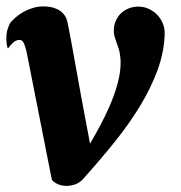

<svg xmlns="http://www.w3.org/2000/svg" viewBox="-37 -591 579 613"><path d="M446.8 -558.1Q467.8 -545.4 478.8 -524.9Q489.7 -504.4 488.8 -481.9Q486.8 -423.8 465.8 -366.7Q444.8 -309.6 409.9 -252.2Q375 -194.8 328.6 -137.2Q282.2 -79.6 229.5 -21Q228 -19.5 227.1 -17.6H226.6Q215.3 -5.9 199.7 -1.2Q184.1 3.4 169.9 2.4Q156.2 1.5 144.8 -4.4Q133.3 -10.3 129.9 -15.6Q129.4 -15.6 128.9 -16.1V-16.6L128.4 -17.6L47.9 -425.3Q42 -449.7 36.4 -457.8Q30.8 -465.8 18.6 -462.9Q11.2 -460.4 6.1 -456.1Q1 -451.7 0 -450.2Q-2 -448.2 -3.7 -446.3Q-5.4 -444.3 -6.8 -442.4Q-8.8 -440.4 -10.3 -437.5Q-10.7 -437 -12.2 -437.5L-13.7 -440.9Q-16.6 -453.6 -16.8 -467Q-17.1 -480.5 -14.2 -493.2Q-12.2 -500 -9.5 -506.8Q-6.8 -513.7 -2.9 -520Q9.3 -533.2 20.5 -541.5Q31.7 -549.8 41 -554.7Q50.3 -559.6 57.6 -562Q64.9 -564.5 69.3 -565.9Q72.8 -567.4 81.1 -568.8Q89.4 -570.3 100.1 -570.6Q110.8 -570.8 123 -568.8Q135.3 -566.9 146.2 -561.5Q157.2 -556.2 165.8 -546.6Q174.3 -537.1 178.2 -521.5Q179.7 -514.6 184.1 -491.7Q188.5 -468.8 194.6 -435.5Q200.7 -402.3 207.8 -362.5Q214.8 -322.8 222.4 -281.7Q230 -240.7 237.3 -201.9Q244.6 -163.1 250.5 -132.3Q281.7 -185.5 301.5 -227.3Q321.3 -269 331.8 -301.8Q342.3 -334.5 345.7 -359.1Q349.1 -383.8 347.7 -402.8Q346.2 -421.9 341.6 -436.3Q336.9 -450.7 332.5 -462.9Q325.7 -479.5 326.4 -497.6Q327.1 -515.6 336.4 -531.7Q344.2 -545.9 356.9 -554.9Q369.6 -564 384.8 -567.6Q399.9 -571.3 416 -569.1Q432.1 -566.9 446.8 -558.1Z"/></svg>

Font: Brush Lettering One
Style: Bold Italic
Weight: 400
Italic angle: -7°
Designer: Eben Sorkin
Foundry: Eben Sorkin
Version: Version 1.001